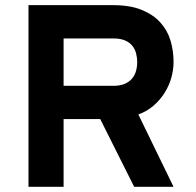

<svg xmlns="http://www.w3.org/2000/svg" viewBox="-20 -720 754 740"><path d="M89.8 0V-700.2H415Q481.4 -700.2 526.1 -681.9Q570.8 -663.6 598.1 -633.3Q625.5 -603 637.2 -563.5Q648.9 -523.9 648.9 -481Q648.9 -451.2 640.4 -420.7Q631.8 -390.1 614.7 -362.8Q597.7 -335.4 572.3 -313.2Q546.9 -291 513.2 -278.8L648.9 0H497.1L366.2 -261.2H225.1V0ZM417 -389.2Q442.9 -389.2 460.4 -396.7Q478 -404.3 488.8 -417Q499.5 -429.7 504.2 -446.3Q508.8 -462.9 508.8 -481Q508.8 -497.6 504.6 -513.9Q500.5 -530.3 490.2 -543.2Q480 -556.2 462.2 -564Q444.3 -571.8 417 -571.8H225.1V-389.2Z"/></svg>

Font: Overpass
Style: Bold
Weight: 700
Designer: Delve Withrington
Foundry: Delve Fonts
Version: Version 1.001